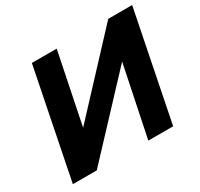

<svg xmlns="http://www.w3.org/2000/svg" viewBox="-147 -886 1116 1071"><g transform="rotate(-30 410.5 -350.0)"><path d="M34 0 174 -700H334L241 -244L666 -700H820L680 0H520L614 -455L188 0Z"/></g></svg>

Font: Montserrat
Style: Bold Italic
Weight: 700
Italic angle: -11.3°
Designer: Julieta Ulanovsky
Foundry: Julieta Ulanovsky
Version: Version 9.000; ttfautohint (v1.8.4.7-5d5b)